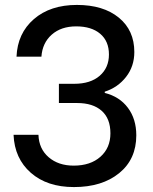

<svg xmlns="http://www.w3.org/2000/svg" viewBox="-20 -750 620 779"><path d="M280 9Q171 9 105 -49Q39 -107 35 -203H136Q138 -146 177.5 -112Q217 -78 279 -78Q347 -78 387.5 -114Q428 -150 428 -209Q428 -269 392.5 -300.5Q357 -332 293 -332H219V-410H281Q347 -410 384.5 -442.5Q422 -475 422 -529Q422 -583 386.5 -613Q351 -643 289 -643Q228 -643 190 -609.5Q152 -576 148 -520H47Q51 -615 117.5 -672.5Q184 -730 292 -730Q399 -730 462 -678.5Q525 -627 525 -539Q525 -481 491.5 -438Q458 -395 405 -378V-373Q465 -358 499 -312.5Q533 -267 533 -201Q533 -104 463.5 -47.5Q394 9 280 9Z"/></svg>

Font: Mona Sans Medium
Style: Regular
Weight: 500
Designer: Deni Anggara
Foundry: GitHub
Version: Version 2.000;Glyphs 3.2.3 (3260)